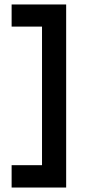

<svg xmlns="http://www.w3.org/2000/svg" viewBox="-20 -743 385 859"><path d="M168 96V-723H276V96ZM32 96V-4H223V96ZM32 -624V-723H223V-624Z"/></svg>

Font: Outfit SemiBold
Style: Regular
Weight: 600
Designer: Rodrigo Fuenzalida
Foundry: fragTYPE
Version: Version 1.100;gftools[0.9.27]